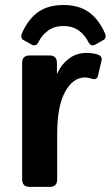

<svg xmlns="http://www.w3.org/2000/svg" viewBox="-20 -729 432 749"><path d="M388.1 -602.1Q397.9 -581.1 383.3 -572.8L352 -555.2Q334.4 -545.4 324.7 -565.4Q312 -591.3 287.8 -609.4Q263.6 -627.4 227.5 -627.4Q191.4 -627.4 167.2 -609.4Q143 -591.3 130.3 -565.4Q120.6 -545.4 103 -555.2L71.7 -572.8Q57.1 -581.1 66.9 -602.1Q91.3 -655.8 129.8 -682.6Q168.4 -709.5 227.5 -709.5Q286.6 -709.5 325.2 -682.6Q363.7 -655.8 388.1 -602.1ZM95.7 0Q66.4 0 66.4 -29.3V-483.4Q66.4 -512.7 95.7 -512.7H172.9Q202.1 -512.7 202.1 -483.4V-443.4H204.1Q216.8 -474.6 246.6 -498.5Q276.4 -522.5 316.9 -522.5Q344.7 -522.5 362.8 -515.6Q379.9 -509.3 376 -492.2L362.3 -434.1Q357.9 -414.6 335.9 -422.4Q323.2 -426.8 311.5 -426.8Q264.6 -426.8 233.9 -370.6Q203.1 -314.5 203.1 -207V-29.3Q203.1 0 173.8 0Z"/></svg>

Font: Istok Web
Style: Bold
Weight: 700
Designer: Andrey V. Panov
Foundry: Andrey V. Panov
Version: Version 1.0.2g